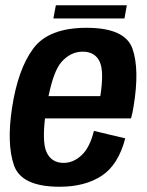

<svg xmlns="http://www.w3.org/2000/svg" viewBox="-20 -707 559 732"><path d="M207.5 5Q61.5 5 33.2 -77Q5 -159 26 -296.5Q48.5 -443.5 107 -522.2Q165.5 -601 310 -601Q456.5 -601 484.8 -522Q513 -443 489 -299.5Q485 -274.5 479.5 -255.5H151.5Q141.5 -166.5 156 -130.5Q174 -86 222.5 -86Q259.5 -86 291 -115.2Q322.5 -144.5 338 -208L457.5 -179.5Q431 -78 367.2 -36.5Q303.5 5 207.5 5ZM165 -340.5H362.5Q377 -434 360.5 -471Q342.5 -510 295.5 -510Q248 -510 213 -469Q184.5 -435.5 165 -340.5ZM183.5 -636.5 193 -687H463.5L454.5 -636.5Z"/></svg>

Font: Anybody SemiBold
Style: Italic
Weight: 600
Italic angle: -10°
Designer: Tyler Finck
Foundry: Etcetera Type Company
Version: Version 1.010; ttfautohint (v1.8.3) -l 8 -r 50 -G 200 -x 14 